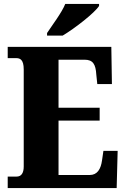

<svg xmlns="http://www.w3.org/2000/svg" viewBox="-20 -951 637 971"><path d="M218 -784V-771H297C359 -808 459 -886 481 -921V-931H310C292 -886 244 -824 218 -784ZM19 0H570L575 -188H503L496 -140C490 -96 472 -66 434 -66H276V-341H484V-406H276V-649H408C450 -649 464 -626 467 -574L472 -526H546L543 -714H19V-657H62C81 -657 100 -650 100 -600V-109C100 -76 88 -58 64 -58H19Z"/></svg>

Font: Noto Serif Tamil Condensed Black
Style: Regular
Weight: 900
Width: 3
Designer: Indian Type Foundry, Tom Grace, and the Monotype Design Team
Foundry: Monotype Imaging Inc.
Version: Version 2.004